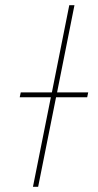

<svg xmlns="http://www.w3.org/2000/svg" viewBox="-20 -720 377 740"><path d="M107 0 176 -345H56L60 -364H180L247 -700H267L200 -364H320L316 -345H196L127 0Z"/></svg>

Font: Montserrat Thin
Style: Italic
Weight: 100
Italic angle: -11.3°
Designer: Julieta Ulanovsky
Foundry: Julieta Ulanovsky
Version: Version 9.000; ttfautohint (v1.8.4.7-5d5b)